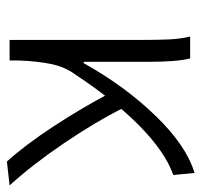

<svg xmlns="http://www.w3.org/2000/svg" viewBox="-34 -556 597 570"><g transform="rotate(90 265.0 -270.5)"><path d="M88 -536H153Q163 -497 163 -413V-220H167Q235 -342 323.5 -433.5Q412 -525 493 -549L499 -486Q431 -462 354.5 -387Q278 -312 200 -194Q178 -164 169.5 -123Q161 -82 159 -26V0H98V-395Q98 -441 96.5 -473.5Q95 -506 88 -536ZM257 -296 301 -335Q342 -254 405 -161Q468 -68 530 0L459 8Q410 -46 354 -131.5Q298 -217 257 -296Z"/></g></svg>

Font: 寒蝉端黑体 Light
Style: Regular
Weight: 300
Designer: ChillDuanSans {Warren2060}; 
Source Han Sans {Ryoko NISHIZUKA 西塚涼子 (kana, bopomofo & ideographs); Paul D. Hunt (Latin, G
Foundry: ChillType&Adobe
Version: Version 1.300;Glyphs 3.3 (3306)